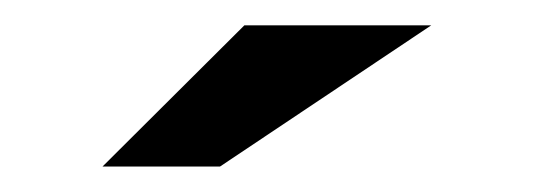

<svg xmlns="http://www.w3.org/2000/svg" viewBox="-20 -740 417 150"><path d="M170.9 -720.2H316.9L151.9 -609.9H60.1Z"/></svg>

Font: Aldrich
Style: Regular
Weight: 400
Designer: Matthew Desmond
Foundry: Matthew Desmond
Version: Version 1.002 2011